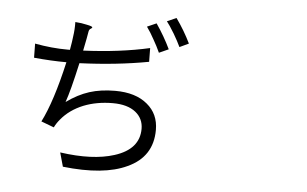

<svg xmlns="http://www.w3.org/2000/svg" viewBox="-55 -892 1610 1006"><g transform="rotate(5 750.0 -389.5)"><path d="M308.6 21.5 288.1 -51.8Q460 -27.3 573.2 -63.5Q702.1 -104.5 702.1 -211.9Q702.1 -265.6 661.1 -298.8Q618.2 -333 541 -333Q457 -333 387.7 -305.7Q315.4 -276.4 271.5 -222.7Q253.9 -202.1 243.2 -179.7L175.8 -205.1Q231.4 -314.5 279.3 -525.4Q200.2 -525.4 108.4 -534.2L107.4 -608.4Q196.3 -591.8 279.3 -591.8H292Q300.8 -641.6 302.7 -662.1Q308.6 -701.2 307.6 -739.3Q340.8 -737.3 369.1 -730.5Q399.4 -724.6 398.4 -718.8Q397.5 -714.8 391.6 -711.9Q382.8 -707 380.9 -696.3Q377.9 -682.6 374 -657.2Q372.1 -645.5 366.2 -618.2Q363.3 -602.5 361.3 -593.8Q555.7 -602.5 710 -637.7L710.9 -565.4Q543 -534.2 347.7 -526.4Q314.5 -377 293 -317.4Q352.5 -360.4 412.1 -379.4Q471.7 -398.4 547.9 -398.4Q655.3 -398.4 716.8 -346.7Q777.3 -296.9 777.3 -212.9Q777.3 -71.3 646.5 -11.7Q524.4 45.9 308.6 21.5ZM757.8 -617.2Q742.2 -651.4 723.6 -683.6Q704.1 -719.7 683.6 -748L732.4 -769.5Q776.4 -705.1 807.6 -639.6ZM862.3 -656.2Q848.6 -685.5 826.2 -723.6Q798.8 -768.6 785.2 -785.2L834 -806.6Q877.9 -745.1 910.2 -678.7Z"/></g></svg>

Font: Bpmf GenSeki Gothic R
Style: R
Weight: 400
Foundry: But Ko
Version: Version 1.320